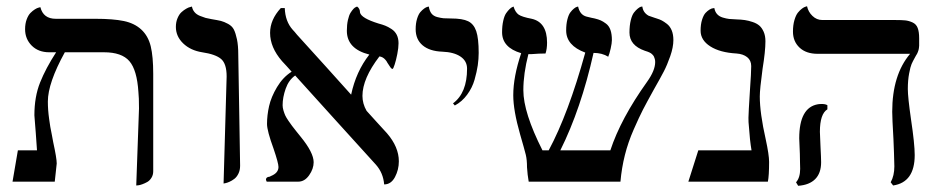

<svg xmlns="http://www.w3.org/2000/svg" viewBox="-20 -580 2996 613"><path d="M415 12.2 423.8 -233.9Q423.8 -270 421.9 -286.1Q417.5 -356.4 393.1 -384.8Q368.7 -413.1 312 -413.1H187Q132.8 -314.9 132.8 -255.9Q132.8 -242.2 133.8 -228.5Q134.8 -214.8 137 -199.2Q139.2 -183.6 140.6 -175Q142.1 -166.5 145.8 -148.2Q149.4 -129.9 149.9 -126Q161.1 -74.7 161.1 -58.1Q160.2 -48.8 158 -29.3Q155.8 -9.8 154.8 0H20L37.1 -100.1H98.1Q95.2 -146 94.2 -155.8Q93.3 -166 92.3 -179.7Q91.3 -193.4 90.6 -201.4Q89.8 -209.5 89.8 -211.9Q89.8 -271 107.9 -316.4Q126 -361.8 159.2 -413.1H137.2Q102.5 -413.1 81.3 -434.3Q60.1 -455.6 60.1 -486.8Q60.1 -504.4 65.2 -518.1Q70.3 -531.7 77.4 -538.8Q84.5 -545.9 91.6 -550.3Q98.6 -554.7 103.5 -555.7L108.9 -557.1Q118.2 -520 158.2 -520H284.2Q341.3 -520 375.2 -512.9Q409.2 -505.9 431.2 -485.6Q453.1 -465.3 461.2 -432.4Q469.2 -399.4 469.2 -344.2V-33.2Q469.2 -21.5 463.6 -12.5Q458 -3.4 450.2 1Q442.4 5.4 434.3 8.3Q426.3 11.2 420.9 11.7Z M693.8 5.9 703.6 -335.9Q703.6 -376.5 686 -391.6Q668.5 -406.7 625.5 -413.1Q588.4 -418.9 564.9 -441.4Q541.5 -463.9 541.5 -494.1Q541.5 -509.8 546.9 -522.2Q552.2 -534.7 559.6 -541.3Q566.9 -547.9 574.5 -552.2Q582 -556.6 587.4 -557.6L592.8 -559.1Q594.7 -548.8 601.1 -541.3Q607.4 -533.7 618.4 -529.3Q629.4 -524.9 636.2 -522.9Q643.1 -521 654.8 -519Q675.3 -515.6 685.3 -513.2Q695.3 -510.7 708.3 -503.7Q721.2 -496.6 726.8 -485.4Q732.4 -474.1 736.6 -454.3Q740.7 -434.6 740.7 -405.8Q741.2 -376.5 743.7 -228.3Q746.1 -80.1 746.6 -50.8Q746.6 -36.6 741.2 -25.6Q735.8 -14.6 728 -8.8Q720.2 -2.9 712.4 0.5Q704.6 3.9 699.2 4.9Z M1252.4 -441.9Q1252.4 -427.7 1248.5 -407.7Q1244.6 -387.7 1240 -373.8Q1235.4 -359.9 1233.4 -359.9Q1231.9 -359.9 1230.5 -360.8Q1229 -361.8 1227.3 -364Q1225.6 -366.2 1224.4 -368.2Q1223.1 -370.1 1220.7 -373.8Q1218.3 -377.4 1217.3 -378.9Q1213.9 -385.7 1210.4 -389.2Q1202.6 -398.4 1191.4 -399.9Q1137.2 -329.1 1137.2 -273.9Q1137.2 -249 1150.4 -226.1Q1161.1 -213.9 1182.9 -190.2Q1204.6 -166.5 1215.3 -154.8Q1253.4 -110.8 1253.4 -64.9Q1253.4 -38.1 1241 -14.6Q1228.5 8.8 1206.5 8.8Q1203.6 -27.8 1180.2 -54.2Q1137.2 -101.6 1051.3 -196.3Q965.3 -291 922.4 -338.9Q901.9 -324.7 892.1 -296.9Q882.3 -269 882.3 -244.1Q882.3 -236.3 885 -227.3Q887.7 -218.3 890.6 -211.7Q893.6 -205.1 901.1 -194.1Q908.7 -183.1 912.4 -178.2Q916 -173.3 926.3 -160.4Q936.5 -147.5 939.5 -144Q981.4 -92.8 981.4 -62Q981.4 -41 967 -20.5Q952.6 0 932.1 0H831.5Q829.1 -4.9 829.1 -5.9Q829.1 -13.2 836.4 -15.1Q840.8 -15.1 845.2 -18.1Q869.1 -27.8 869.1 -46.9Q869.1 -59.1 853.5 -105Q832.5 -162.6 832.5 -184.1Q832.5 -211.9 839.1 -241.2Q845.7 -270.5 864.5 -302Q883.3 -333.5 911.1 -351.1Q906.2 -356.9 895.8 -368.2Q885.3 -379.4 880.4 -384.8Q842.3 -428.7 842.3 -475.1Q842.3 -517.1 876.5 -554.2H889.2Q890.6 -511.7 914.6 -484.9Q920.4 -479 928.2 -469.2Q961.4 -433.1 1021.7 -366Q1082 -298.8 1100.1 -278.8L1101.1 -277.8Q1116.7 -351.6 1159.2 -405.8Q1087.4 -423.8 1087.4 -481.9Q1087.4 -501 1090.8 -516.1Q1094.2 -531.2 1099.1 -539.1Q1104 -546.9 1108.6 -551.8Q1113.3 -556.6 1116.7 -557.6L1120.1 -559.1Q1129.4 -552.7 1129.4 -540Q1133.3 -522 1188.5 -504.9Q1201.2 -501.5 1210 -498Q1218.8 -494.6 1229.7 -487.5Q1240.7 -480.5 1246.6 -469Q1252.4 -457.5 1252.4 -441.9Z M1432.1 -243.2 1426.3 -250Q1471.2 -283.2 1471.2 -360.8Q1471.2 -385.3 1450.2 -399.4Q1429.2 -413.6 1392.1 -415Q1351.6 -416.5 1329.3 -435.3Q1307.1 -454.1 1307.1 -486.8Q1307.1 -505.4 1311.5 -519.8Q1315.9 -534.2 1322 -541.3Q1328.1 -548.3 1334.2 -552.7Q1340.3 -557.1 1344.7 -558.1L1349.1 -559.1Q1351.1 -545.4 1357.4 -537.1Q1363.8 -528.8 1375.7 -525.6Q1387.7 -522.5 1396.2 -521.7Q1404.8 -521 1420.4 -521Q1456.5 -521 1474.6 -512.2Q1492.7 -503.4 1500.5 -480.5Q1508.3 -457.5 1508.3 -411.1Q1508.3 -392.1 1505.4 -371.6Q1502.4 -351.1 1495.1 -325.4Q1487.8 -299.8 1471.4 -277.6Q1455.1 -255.4 1432.1 -243.2Z M2129.9 -452.1Q2129.9 -429.2 2119.9 -400.6Q2109.9 -372.1 2099.6 -352.3Q2089.4 -332.5 2066.9 -293Q2044.4 -252.4 2032.7 -229.7Q2021 -207 2003.2 -166.5Q1985.4 -126 1975.1 -85Q1964.8 -43.9 1960.9 0H1668Q1664.1 -21.5 1662.6 -45.9Q1662.6 -69.8 1658.7 -85.9Q1653.8 -105.5 1640.6 -150.9Q1618.7 -227.5 1618.7 -275.9Q1618.7 -335 1644 -410.2Q1583 -428.2 1583 -477.1Q1583 -497.6 1586.7 -513.7Q1590.3 -529.8 1595.9 -537.8Q1601.6 -545.9 1606.9 -551Q1612.3 -556.2 1616.2 -557.6L1619.6 -559.1Q1625 -541 1635.7 -533.4Q1646.5 -525.9 1677.7 -520Q1726.6 -508.8 1726.6 -443.8Q1726.6 -423.8 1721.7 -409.2Q1701.2 -409.2 1676.8 -407.2H1667Q1650.9 -344.7 1650.9 -292Q1650.9 -220.7 1711.9 -100.1H1731.9Q1794.4 -216.3 1848.6 -412.1Q1787.6 -434.6 1787.6 -482.9Q1787.6 -502.9 1791.5 -518.1Q1795.4 -533.2 1801 -540.5Q1806.6 -547.9 1812.3 -552.5Q1817.9 -557.1 1821.8 -558.1L1825.7 -559.1Q1831.5 -532.2 1853 -526.9Q1857.4 -525.4 1869.6 -522.9Q1871.1 -522.5 1874.3 -522Q1877.4 -521.5 1878.9 -521Q1890.6 -518.1 1897.9 -514.9Q1905.3 -511.7 1914.8 -504.6Q1924.3 -497.6 1929 -484.4Q1933.6 -471.2 1933.6 -452.1Q1933.6 -442.4 1929.7 -425Q1925.8 -407.7 1921.9 -398.9Q1902.3 -411.1 1875 -411.1Q1835 -232.4 1769 -100.1H1928.7Q1961.9 -201.2 2045.9 -318.8Q2071.8 -355 2071.8 -381.8Q2071.8 -387.2 2070.6 -391.6Q2069.3 -396 2067.9 -399.2Q2066.4 -402.3 2063.5 -405.3Q2060.5 -408.2 2058.6 -409.7Q2056.6 -411.1 2053 -412.8Q2049.3 -414.6 2047.6 -415Q2045.9 -415.5 2042.5 -416.7Q2039.1 -418 2038.6 -418Q1989.7 -435.1 1989.7 -476.1Q1989.7 -498.5 1993.9 -515.4Q1998 -532.2 2004.2 -540Q2010.3 -547.9 2016.4 -552.7Q2022.5 -557.6 2026.4 -558.6L2030.8 -559.1Q2033.2 -539.6 2050.8 -529.8Q2052.7 -528.8 2070.8 -522.9Q2071.8 -522.5 2073.7 -522Q2075.7 -521.5 2076.7 -521Q2086.4 -518.1 2093 -514.6Q2099.6 -511.2 2109.4 -503.7Q2119.1 -496.1 2124.5 -483.2Q2129.9 -470.2 2129.9 -452.1Z M2405.8 -272Q2405.8 -219.2 2424.8 -134.8Q2435.5 -85.4 2435.5 -63Q2435.5 -19 2431.6 0H2177.7L2209.5 -100.1H2379.4Q2374 -130.9 2370.6 -181.2Q2369.6 -188 2369.6 -204.1Q2369.6 -216.8 2374.5 -293.9Q2378.4 -347.7 2378.4 -369.1Q2378.4 -387.2 2365.5 -397.5Q2352.5 -407.7 2331.5 -409.2Q2278.8 -412.1 2247.8 -431.9Q2216.8 -451.7 2216.8 -481.9Q2216.8 -502 2221.4 -516.8Q2226.1 -531.7 2232.4 -538.6Q2238.8 -545.4 2245.1 -549.3Q2251.5 -553.2 2256.3 -553.7L2260.7 -554.2Q2262.7 -542.5 2269.5 -534.9Q2276.4 -527.3 2287.8 -523.9Q2299.3 -520.5 2307.9 -519.5Q2316.4 -518.6 2330.6 -518.1Q2346.7 -517.6 2358.2 -515.9Q2369.6 -514.2 2382.8 -509.8Q2396 -505.4 2404.3 -498.3Q2412.6 -491.2 2418.2 -478.5Q2423.8 -465.8 2423.8 -448.2Q2423.8 -416.5 2414.6 -359.9Q2405.8 -294.9 2405.8 -272Z M2878.4 -295.9Q2878.4 -270 2888.7 -198.2Q2900.4 -120.1 2900.4 -85Q2900.4 2 2831.5 12.2L2823.7 2Q2835.4 -19 2835.4 -48.8Q2835.4 -61 2834.2 -93Q2833 -125 2832.5 -136.2Q2828.6 -202.6 2828.6 -223.1Q2828.6 -340.8 2885.7 -408.2H2605.5H2590.3Q2553.7 -408.2 2532.7 -428Q2511.7 -447.8 2511.7 -479Q2511.7 -500 2516.4 -515.9Q2521 -531.7 2527.6 -539.8Q2534.2 -547.9 2540.8 -552.7Q2547.4 -557.6 2551.8 -558.6L2556.6 -560.1Q2560.5 -542 2574 -529.1Q2587.4 -516.1 2605.5 -516.1H2837.4Q2859.4 -516.1 2870.6 -514.9Q2881.8 -513.7 2893.6 -508.3Q2905.3 -502.9 2909.9 -490.7Q2914.6 -478.5 2914.6 -458V-434.1Q2914.6 -430.2 2913.8 -426.3Q2913.1 -422.4 2912.6 -420.2Q2912.1 -418 2910.4 -413.8Q2908.7 -409.7 2908 -408.4Q2907.2 -407.2 2904.5 -402.6Q2901.9 -397.9 2901.4 -397Q2894 -383.8 2890.4 -375.5Q2886.7 -367.2 2882.6 -345.5Q2878.4 -323.7 2878.4 -295.9ZM2597.7 -159.2Q2597.7 -150.9 2599.6 -112.8Q2601.6 -74.7 2601.6 -62Q2601.6 -27.3 2582.8 -8.3Q2564 10.7 2528.3 13.2L2521.5 2Q2534.7 -12.7 2534.7 -41Q2534.7 -43.9 2534.2 -61Q2533.7 -78.1 2533.7 -88.9Q2531.7 -128.9 2531.7 -138.2Q2531.7 -236.8 2591.3 -247.1Q2595.2 -248 2604.5 -248Q2615.2 -248 2621.6 -244.1V-231Q2597.7 -216.3 2597.7 -159.2Z"/></svg>

Font: Common Serif
Style: Regular
Weight: 400
Designer: Philipp H. Poll, Khaled Hosny
Foundry: Stefan Peev, Context Ltd.
Version: Version 1.026